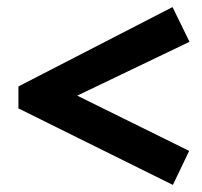

<svg xmlns="http://www.w3.org/2000/svg" viewBox="-20 -522 570 542"><path d="M468 0 32 -216V-278L467 -502L515 -404L198 -252L514 -96Z"/></svg>

Font: Faustina ExtraBold
Style: Regular
Weight: 800
Designer: Alfonso Garcia
Foundry: http://www.omnibus-type.com
Version: Version 1.200